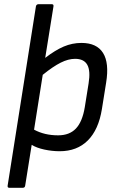

<svg xmlns="http://www.w3.org/2000/svg" viewBox="-20 -703 565 908"><path d="M23.9 185.1Q14.6 185.1 16.1 174.8L149.9 -672.9Q150.4 -677.2 153.8 -680.2Q157.2 -683.1 161.1 -683.1H225.1Q234.4 -683.1 232.9 -672.9L193.8 -429.2Q241.2 -465.8 281.5 -482.9Q321.8 -500 365.2 -500Q437.5 -500 467.3 -452.6Q497.1 -405.3 481.9 -312L461.9 -187Q446.3 -89.8 395.3 -38.8Q344.2 12.2 262.2 12.2Q226.1 12.2 189.2 4.2Q152.3 -3.9 129.9 -18.1L99.1 174.8Q97.7 185.1 87.9 185.1ZM335 -424.8Q303.2 -424.8 267.1 -406.7Q231 -388.7 182.1 -349.1L141.1 -89.8Q190.4 -63 254.9 -63Q308.6 -63 339.1 -95.2Q369.6 -127.4 380.9 -195.8L398.9 -308.1Q408.7 -368.2 392.8 -396.5Q377 -424.8 335 -424.8Z"/></svg>

Font: Sofia Sans
Style: Italic
Weight: 400
Italic angle: -9°
Designer: Botio Nikoltchev, Ani Petrova
Foundry: lettersoup
Version: Version 4.100